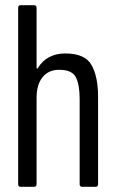

<svg xmlns="http://www.w3.org/2000/svg" viewBox="-20 -720 443 740"><path d="M50 -10V-690Q50 -700 60 -700H111Q121 -700 121 -690V-459Q121 -456 123 -455.5Q125 -455 126 -458Q143 -486 170 -500Q197 -514 231 -514Q308 -514 333 -469Q358 -424 358 -348V-10Q358 0 348 0H297Q287 0 287 -10V-339Q287 -393 272.5 -422Q258 -451 208 -451Q167 -451 144 -422.5Q121 -394 121 -343V-10Q121 0 111 0H60Q50 0 50 -10Z"/></svg>

Font: Barlow Condensed
Style: Regular
Weight: 400
Width: 3
Designer: Jeremy Tribby
Foundry: Tribby Type
Version: Version 1.500